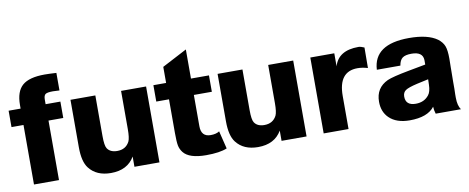

<svg xmlns="http://www.w3.org/2000/svg" viewBox="-65 -999 3157 1293"><g transform="rotate(-10 1514.0 -352.0)"><path d="M360 -714V-594Q335 -596 316 -596Q276 -596 264 -587Q252 -578 252 -550V-519H353V-407H252V0H81V-407H-1V-519H81V-543Q81 -636 127.5 -676.5Q174 -717 280 -717Q308 -717 360 -714Z M939 -519V0H768V-70Q719 14 606 14Q507 14 457 -51Q422 -96 422 -194V-519H592V-242Q592 -175 605 -156Q625 -125 673 -125Q732 -125 757 -174Q768 -197 768 -258V-519Z M1369 -519V-407H1246V-193Q1246 -121 1311 -121Q1349 -121 1371 -136L1401 -14Q1352 7 1258 7Q1142 7 1103 -43Q1086 -65 1081 -91Q1076 -117 1076 -177V-407H989V-519H1076V-629L1246 -718V-519Z M1945 -519V0H1774V-70Q1725 14 1612 14Q1513 14 1463 -51Q1428 -96 1428 -194V-519H1598V-242Q1598 -175 1611 -156Q1631 -125 1679 -125Q1738 -125 1763 -174Q1774 -197 1774 -258V-519Z M2433 -522 2432 -382Q2395 -393 2362 -393Q2232 -393 2232 -226V0H2062V-519H2226V-430Q2256 -533 2393 -533Q2409 -533 2433 -522Z M3001 0H2828Q2820 -25 2819 -49Q2771 14 2649 14Q2558 14 2509 -34Q2466 -76 2466 -145Q2466 -240 2550 -279Q2586 -295 2698 -316L2816 -338V-369Q2814 -426 2737 -426Q2695 -426 2675.5 -411.5Q2656 -397 2650 -360H2489Q2498 -533 2739 -533Q2867 -533 2931 -487Q2961 -464 2972 -435.5Q2983 -407 2983 -349Q2983 -339 2982 -287V-276L2981 -190Q2981 -155 2981 -143Q2981 -131 2980 -105Q2980 -91 2980 -83Q2980 -27 3001 0ZM2818 -237 2740 -220Q2679 -206 2659 -192Q2639 -178 2639 -150Q2639 -89 2708 -89Q2766 -89 2798 -130Q2816 -152 2817 -200Z"/></g></svg>

Font: Almarai ExtraBold
Style: Regular
Weight: 800
Designer: Boutros International 2019
Foundry: Created by Boutros International 2019
Version: Version 1.10